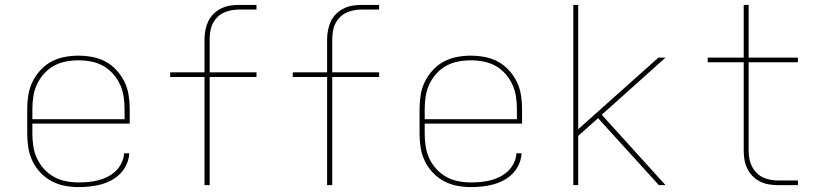

<svg xmlns="http://www.w3.org/2000/svg" viewBox="-20 -755 3340 783"><path d="M301 8Q272 8 243.5 2.5Q215 -3 190 -16.5Q165 -30 145 -51Q125 -72 112.5 -98Q100 -124 95.5 -152.5Q91 -181 91 -210V-310Q91 -339 95.5 -367.5Q100 -396 112.5 -421.5Q125 -447 144.5 -468.5Q164 -490 189 -503.5Q214 -517 242.5 -522.5Q271 -528 300 -528Q329 -528 357.5 -522.5Q386 -517 411 -503.5Q436 -490 455.5 -468.5Q475 -447 487.5 -421.5Q500 -396 504.5 -367.5Q509 -339 509 -310V-251H112V-210Q112 -184 116 -158Q120 -132 131 -108.5Q142 -85 160 -65.5Q178 -46 200.5 -33.5Q223 -21 249 -16Q275 -11 301 -11Q321 -11 341.5 -13Q362 -15 381.5 -20Q401 -25 419.5 -34.5Q438 -44 452.5 -58Q467 -72 476 -91Q485 -110 486 -130H507Q506 -107 496.5 -85.5Q487 -64 471 -47.5Q455 -31 434.5 -20Q414 -9 392 -3Q370 3 347 5.5Q324 8 301 8ZM112 -269H488V-310Q488 -336 484 -362Q480 -388 469 -411.5Q458 -435 440.5 -454.5Q423 -474 400.5 -486.5Q378 -499 352 -504Q326 -509 300 -509Q274 -509 248 -504Q222 -499 199.5 -486.5Q177 -474 159.5 -454.5Q142 -435 131 -411.5Q120 -388 116 -362Q112 -336 112 -310Z M835 0H814V-441H674V-460H814V-594Q814 -613 817.5 -631.5Q821 -650 829 -667.5Q837 -685 851 -698.5Q865 -712 882 -720.5Q899 -729 917.5 -732Q936 -735 955 -735H1026V-716H955Q939 -716 923 -713Q907 -710 892 -703Q877 -696 865.5 -684Q854 -672 847 -657.5Q840 -643 837.5 -626.5Q835 -610 835 -594V-460H1026V-441H835Z M1335 0H1314V-441H1174V-460H1314V-594Q1314 -613 1317.5 -631.5Q1321 -650 1329 -667.5Q1337 -685 1351 -698.5Q1365 -712 1382 -720.5Q1399 -729 1417.5 -732Q1436 -735 1455 -735H1526V-716H1455Q1439 -716 1423 -713Q1407 -710 1392 -703Q1377 -696 1365.5 -684Q1354 -672 1347 -657.5Q1340 -643 1337.5 -626.5Q1335 -610 1335 -594V-460H1526V-441H1335Z M1901 8Q1872 8 1843.5 2.5Q1815 -3 1790 -16.5Q1765 -30 1745 -51Q1725 -72 1712.5 -98Q1700 -124 1695.5 -152.5Q1691 -181 1691 -210V-310Q1691 -339 1695.5 -367.5Q1700 -396 1712.5 -421.5Q1725 -447 1744.5 -468.5Q1764 -490 1789 -503.5Q1814 -517 1842.5 -522.5Q1871 -528 1900 -528Q1929 -528 1957.5 -522.5Q1986 -517 2011 -503.5Q2036 -490 2055.5 -468.5Q2075 -447 2087.5 -421.5Q2100 -396 2104.5 -367.5Q2109 -339 2109 -310V-251H1712V-210Q1712 -184 1716 -158Q1720 -132 1731 -108.5Q1742 -85 1760 -65.5Q1778 -46 1800.5 -33.5Q1823 -21 1849 -16Q1875 -11 1901 -11Q1921 -11 1941.5 -13Q1962 -15 1981.5 -20Q2001 -25 2019.5 -34.5Q2038 -44 2052.5 -58Q2067 -72 2076 -91Q2085 -110 2086 -130H2107Q2106 -107 2096.5 -85.5Q2087 -64 2071 -47.5Q2055 -31 2034.5 -20Q2014 -9 1992 -3Q1970 3 1947 5.5Q1924 8 1901 8ZM1712 -269H2088V-310Q2088 -336 2084 -362Q2080 -388 2069 -411.5Q2058 -435 2040.5 -454.5Q2023 -474 2000.5 -486.5Q1978 -499 1952 -504Q1926 -509 1900 -509Q1874 -509 1848 -504Q1822 -499 1799.5 -486.5Q1777 -474 1759.5 -454.5Q1742 -435 1731 -411.5Q1720 -388 1716 -362Q1712 -336 1712 -310Z M2667 0 2419 -273 2338 -201V0H2318V-735H2338V-228L2665 -520H2694L2434 -287L2694 0Z M3234 0H3154Q3135 0 3116 -3Q3097 -6 3080 -14.5Q3063 -23 3049.5 -36.5Q3036 -50 3027.5 -67.5Q3019 -85 3016 -103.5Q3013 -122 3013 -141V-501H2866V-520H3013V-735H3033V-520H3234V-501H3033V-141Q3033 -125 3036 -108.5Q3039 -92 3046 -77.5Q3053 -63 3064.5 -51Q3076 -39 3090.5 -32Q3105 -25 3121.5 -22Q3138 -19 3154 -19H3234Z"/></svg>

Font: Iosevka Aile Thin
Style: Regular
Weight: 100
Designer: Belleve Invis
Foundry: Belleve Invis
Version: Version 31.1.0; ttfautohint (v1.8.4)